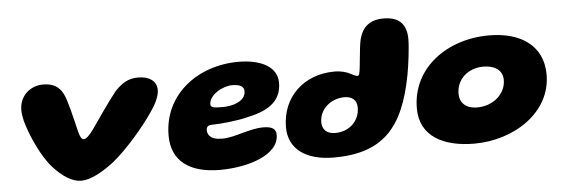

<svg xmlns="http://www.w3.org/2000/svg" viewBox="-46 -782 2811 962"><g transform="rotate(-5 1359.0 -301.0)"><path d="M328.5 35C373.5 35 434 3.5 494 -43C565 -100 655 -205 703 -276C726 -308 749.5 -351 749.5 -385C749.5 -431.5 710 -455.5 657 -455.5C607 -455.5 575 -435.5 539 -397.5C492.5 -339 450 -275 408.5 -216C389 -188 370 -171 359 -171C347.5 -171 339 -188 333 -214.5C317.5 -278.5 297 -369 279.5 -404.5C261 -441.5 231 -462 179 -462C112 -462 59.5 -413 59.5 -343.5C59.5 -327 62.5 -309 67 -290C86.5 -216 137.5 -102.5 190 -46C233.5 2 282 35 328.5 35Z M1025.5 41.5C1164 41.5 1323.5 -6 1323.5 -109.5C1323.5 -142.5 1297.5 -152 1258.5 -152C1189 -152 1114 -113.5 1051 -113.5C1019 -113.5 996 -120 984.5 -137C979 -144 976.5 -152.5 976.5 -162.5C976.5 -182 988.5 -187.5 1007 -187.5C1046.5 -187.5 1134 -196.5 1180.5 -208.5C1277 -228.5 1358 -266 1358 -368C1358 -452.5 1269.5 -490 1164.5 -490C957.5 -490 783.5 -357.5 783.5 -152C783.5 -25 871.5 41.5 1025.5 41.5ZM1067 -271C1024.5 -271 1005.5 -273 1005.5 -290C1005.5 -336 1072.5 -376 1123.5 -376C1157.5 -376 1182 -367 1182 -341C1182 -289.5 1116 -271 1067 -271Z M1599.5 29.5C1847 29.5 1953.5 -89.5 2002.5 -352C2011.5 -400 2022.5 -485.5 2022.5 -530C2022.5 -607 1982 -643 1907.5 -643C1839.5 -643 1799 -611.5 1783.5 -545C1774.5 -506.5 1769.5 -405.5 1762.5 -379.5C1760.5 -371 1757 -367.5 1752 -367.5C1745.5 -367.5 1732 -374.5 1717 -382C1701.5 -390.5 1673.5 -399.5 1640 -399.5C1484.5 -399.5 1373 -294 1373 -142C1373 -34 1457.5 29.5 1599.5 29.5ZM1617 -92.5C1574 -92.5 1551.5 -115.5 1551.5 -152C1551.5 -218 1609.5 -267 1677.5 -267C1716.5 -267 1740 -247 1740 -210C1740 -143.5 1689 -92.5 1617 -92.5Z M2306.5 21.5C2504.5 21.5 2697 -99.5 2697 -292C2697 -439 2584 -512.5 2426 -512.5C2215 -512.5 2034.5 -383 2034.5 -179C2034.5 -38 2153 21.5 2306.5 21.5ZM2337 -158C2278 -158 2249 -190.5 2249 -234.5C2249 -308 2308.5 -359 2384.5 -359C2436 -359 2481 -336.5 2481 -284C2481 -213 2416.5 -158 2337 -158Z"/></g></svg>

Font: Gluten
Style: Bold Italic
Weight: 700
Italic angle: -13°
Designer: Tyler Finck
Foundry: Etcetera Type Company
Version: Version 0.920